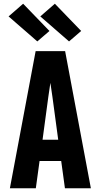

<svg xmlns="http://www.w3.org/2000/svg" viewBox="-20 -1009 540 1029"><path d="M33 0 171 -735H329L467 0H328L308 -146H192L172 0ZM208 -260H292L261 -490Q258 -509 255.5 -527.5Q253 -546 250 -565Q247 -546 244.5 -527.5Q242 -509 239 -490ZM350 -787 196 -921 274 -989 415 -843ZM180 -787 26 -921 104 -989 245 -843Z"/></svg>

Font: Iosevka Heavy
Style: Regular
Weight: 900
Monospace: yes
Designer: Belleve Invis
Foundry: Belleve Invis
Version: Version 32.5.0; ttfautohint (v1.8.4)